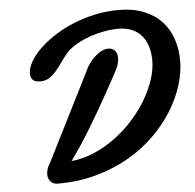

<svg xmlns="http://www.w3.org/2000/svg" viewBox="-52 -757 841 828"><g transform="rotate(-5 368.5 -343.5)"><path d="M453.1 -439.9Q444.8 -424.8 431.4 -399.9Q418 -375 400.6 -344.2Q383.3 -313.5 363 -278.1Q342.8 -242.7 321 -207Q299.3 -171.4 276.6 -137Q253.9 -102.5 232.4 -73.2Q285.2 -78.6 334 -100.1Q382.8 -121.6 425.5 -153.6Q468.3 -185.5 503.7 -225.3Q539.1 -265.1 564.2 -307.9Q589.4 -350.6 603.3 -393.6Q617.2 -436.5 617.2 -474.6Q617.2 -506.8 609.1 -534.2Q601.1 -561.5 584.7 -581.5Q568.4 -601.6 543 -612.8Q517.6 -624 483.4 -624Q451.7 -624 419.7 -617.9Q387.7 -611.8 358.4 -601.6Q329.1 -591.3 304.4 -577.4Q279.8 -563.5 262.2 -547.4Q242.7 -525.9 227.8 -504.4Q212.9 -482.9 198.5 -465.8Q184.1 -448.7 167.5 -438Q150.9 -427.2 128.4 -427.2Q86.4 -427.2 86.4 -464.4Q86.4 -487.8 101.6 -514.9Q116.7 -542 143.8 -568.6Q170.9 -595.2 208.3 -619.9Q245.6 -644.5 290.5 -663.3Q335.4 -682.1 386.2 -693.4Q437 -704.6 490.7 -704.6Q553.2 -704.6 599.6 -686Q646 -667.5 676.5 -635Q707 -602.5 721.9 -558.6Q736.8 -514.6 736.8 -463.9Q736.8 -413.1 719.5 -357.4Q702.1 -301.8 668.7 -248Q635.3 -194.3 586.2 -146Q537.1 -97.7 473.4 -61Q409.7 -24.4 332.3 -2.9Q254.9 18.6 165 18.6Q145.5 18.6 134.3 6.1Q123 -6.3 123 -24.4Q123 -38.6 127.9 -51.8Q132.8 -64.9 140.6 -76.2L341.3 -475.1Q355.5 -497.1 369.4 -510.3Q383.3 -523.4 395.3 -530.8Q407.2 -538.1 416.5 -540.3Q425.8 -542.5 430.7 -542.5Q452.6 -542.5 461.9 -529.8Q471.2 -517.1 471.2 -499.5Q471.2 -485.4 466.3 -469.7Q461.4 -454.1 453.1 -439.9Z"/></g></svg>

Font: Damion
Style: Regular
Weight: 400
Foundry: vernon adams
Version: Version 1.000